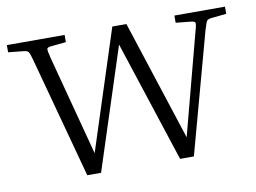

<svg xmlns="http://www.w3.org/2000/svg" viewBox="-60 -572 878 658"><g transform="rotate(-10 379.5 -243.5)"><path d="M679 -418 565 0H517L379 -422L242 0H194L81 -418Q74 -445 69.5 -450.5Q65 -456 49 -457L0 -462V-487H201V-462L152 -457Q136 -456 134.5 -450.5Q133 -445 140 -418L232 -70L367 -487H416L552 -69L644 -418Q652 -445 650 -450.5Q648 -456 632 -457L583 -462V-487H759V-462L710 -457Q695 -456 691 -450.5Q687 -445 679 -418Z"/></g></svg>

Font: Inria Serif Light
Style: Regular
Weight: 300
Designer: Black Foundry Team
Foundry: Black Foundry
Version: Version 1.000; ttfautohint (v1.8.3)